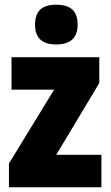

<svg xmlns="http://www.w3.org/2000/svg" viewBox="-20 -796 470 816"><path d="M219 -776C160 -776 129 -751 129 -691C129 -632 162 -607 219 -607C275 -607 310 -632 310 -691C310 -751 278 -776 219 -776ZM411 0V-138H219L402 -443V-553H29V-415H210L18 -101V0Z"/></svg>

Font: Noto Sans Sinhala Condensed Black
Style: Regular
Weight: 900
Width: 3
Designer: Jelle Bosma - Monotype Design Team
Foundry: Monotype Imaging Inc.
Version: Version 2.006